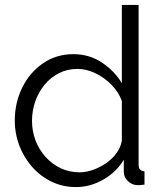

<svg xmlns="http://www.w3.org/2000/svg" viewBox="-20 -750 662 780"><path d="M40 -259Q40 -333 70.5 -394.5Q101 -456 155 -493Q209 -530 278 -530Q343 -530 394.5 -495.5Q446 -461 475 -412V-730H543V-82Q543 -68 549 -61.5Q555 -55 567 -54V0Q547 3 536 2Q515 1 499 -15Q483 -31 483 -50V-101Q452 -50 399 -20Q346 10 289 10Q235 10 189.5 -12Q144 -34 110.5 -72Q77 -110 58.5 -158.5Q40 -207 40 -259ZM475 -179V-340Q462 -376 433 -405.5Q404 -435 367.5 -452.5Q331 -470 295 -470Q253 -470 219 -452.5Q185 -435 160.5 -405Q136 -375 123 -337Q110 -299 110 -259Q110 -217 124.5 -179Q139 -141 166 -111.5Q193 -82 228 -66Q263 -50 304 -50Q330 -50 358 -60Q386 -70 411.5 -87.5Q437 -105 454 -129Q471 -153 475 -179Z"/></svg>

Font: Raleway Thin
Style: Regular
Weight: 400
Version: Version 4.026